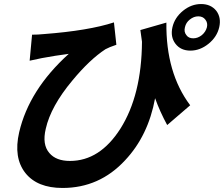

<svg xmlns="http://www.w3.org/2000/svg" viewBox="-20 -858 1110 952"><path d="M805 -746Q802 -497 923 -336L809 -238Q773 -304 749 -371Q715 -185 600 -63Q473 74 290 74Q165 74 106 0Q46 -76 75 -202Q124 -413 321 -591Q252 -582 188 -570Q144 -561 127 -557L139 -686Q168 -686 197 -689Q420 -706 545 -747L557 -636Q521 -624 503 -614Q425 -563 339 -459Q232 -331 207 -220Q188 -141 225 -99Q258 -60 327 -60Q475 -60 577 -220Q682 -386 684 -651L676 -709ZM981 -684Q1000 -700 1006 -723Q1011 -745 998 -761Q986 -777 963 -777Q941 -777 921 -761Q902 -746 897 -723Q891 -700 904 -684Q915 -668 938 -668Q961 -668 981 -684ZM1052 -805Q1078 -771 1067 -723Q1056 -675 1014 -641Q972 -607 924 -607Q876 -607 850 -641Q824 -675 835 -723Q846 -771 888 -805Q929 -838 977 -838Q1025 -838 1052 -805Z"/></svg>

Font: KaiGen Gothic CN Bold
Style: Bold
Weight: 700
Designer: Ryoko NISHIZUKA  (kana & ideographs); Paul D. Hunt (Latin, Greek & Cyrillic); Wenlong ZHANG  (bopomofo); Sandoll Communi
Foundry: Adobe Systems Incorporated
Version: Version 1.002.20150501